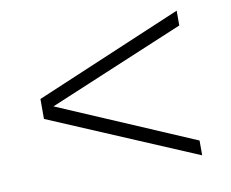

<svg xmlns="http://www.w3.org/2000/svg" viewBox="-62 -597 800 664"><g transform="rotate(-10 338.0 -265.0)"><path d="M597 -11 80 -230V-300L597 -519V-467L120 -267L597 -63Z"/></g></svg>

Font: Ancizar Serif Light
Style: Regular
Weight: 300
Designer: Cesar Puertas, Viviana Monsalve, Julian Moncada, Julian Prieto, Jose Castro, Felipe Aragon, Mariel Hernandez, Sara Alarc
Version: Version 8.100